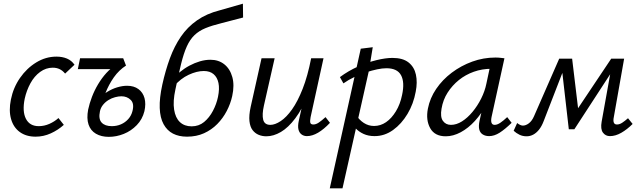

<svg xmlns="http://www.w3.org/2000/svg" viewBox="-20 -732 3474 1041"><path d="M173 9Q122 9 87.5 -16Q53 -41 40 -86.5Q27 -132 39 -192Q52 -257 88.5 -309.5Q125 -362 176.5 -393.5Q228 -425 286 -425Q318 -425 343 -414.5Q368 -404 384 -381L333 -333Q320 -349 303.5 -357Q287 -365 266 -365Q229 -365 197.5 -342Q166 -319 145 -280.5Q124 -242 114 -197Q100 -128 120.5 -88Q141 -48 190 -48Q220 -48 248 -60.5Q276 -73 297 -92L326 -55Q295 -27 255.5 -9Q216 9 173 9Z M570 10Q529 10 500 -7Q471 -24 460 -57Q449 -90 458 -138Q465 -171 478.5 -206.5Q492 -242 512 -275.5Q532 -309 556.5 -336Q581 -363 609 -379L664 -377Q625 -352 597.5 -313Q570 -274 551.5 -227Q533 -180 522 -129Q513 -87 531 -67.5Q549 -48 586 -48Q613 -48 636 -58Q659 -68 675.5 -86.5Q692 -105 698 -129Q709 -170 689 -190Q669 -210 638 -210Q623 -210 604 -205Q585 -200 568 -189.5Q551 -179 538.5 -163.5Q526 -148 522 -129L480 -133Q491 -166 512 -191Q533 -216 560 -233Q587 -250 615.5 -258.5Q644 -267 669 -267Q706 -267 730.5 -249Q755 -231 763.5 -200Q772 -169 763 -129Q752 -85 721.5 -53.5Q691 -22 651 -6Q611 10 570 10ZM402 -357 414 -416H648L663 -377L618 -357Z M994 9Q950 9 918 -7.5Q886 -24 867 -58.5Q848 -93 846 -146.5Q844 -200 860 -273Q877 -350 901 -415.5Q925 -481 960.5 -533Q996 -585 1048 -621.5Q1100 -658 1171 -676L1297 -712L1298 -637L1183 -607Q1130 -594 1094.5 -579.5Q1059 -565 1034.5 -541.5Q1010 -518 993 -480.5Q976 -443 962 -386Q948 -329 931 -247Q917 -183 924 -138Q931 -93 955.5 -70Q980 -47 1019 -47Q1058 -47 1086.5 -70.5Q1115 -94 1134.5 -131Q1154 -168 1162 -207Q1171 -251 1164.5 -282Q1158 -313 1138 -330Q1118 -347 1085 -347Q1047 -347 1003 -326.5Q959 -306 924 -265L905 -292Q927 -318 953 -339.5Q979 -361 1007 -376Q1035 -391 1064 -399.5Q1093 -408 1121 -408Q1165 -408 1196 -383.5Q1227 -359 1239.5 -314.5Q1252 -270 1239 -211Q1230 -170 1209.5 -130.5Q1189 -91 1158 -59.5Q1127 -28 1086 -9.5Q1045 9 994 9Z M1424 7Q1402 7 1382.5 -1Q1363 -9 1349.5 -26.5Q1336 -44 1332.5 -75Q1329 -106 1339 -152L1398 -416H1469L1411 -160Q1400 -111 1407 -83Q1414 -55 1446 -55Q1471 -55 1502 -75.5Q1533 -96 1563.5 -139Q1594 -182 1621 -250.5Q1648 -319 1667 -416H1708Q1685 -302 1652 -221.5Q1619 -141 1581 -90.5Q1543 -40 1503 -16.5Q1463 7 1424 7ZM1644 6Q1627 6 1614.5 -3.5Q1602 -13 1598 -31Q1594 -49 1600 -77L1675 -416H1734L1664 -97Q1660 -76 1662.5 -66.5Q1665 -57 1679 -57Q1693 -57 1708.5 -67.5Q1724 -78 1745 -97L1769 -66Q1736 -31 1704.5 -12.5Q1673 6 1644 6Z M1768 289 1936 -468 2001 -476 1980 -348 1837 289ZM2011 6Q1977 6 1951 -6Q1925 -18 1907.5 -37Q1890 -56 1881 -78L1910 -110Q1927 -82 1952.5 -65.5Q1978 -49 2008 -49Q2043 -49 2073 -69.5Q2103 -90 2126.5 -128.5Q2150 -167 2160 -217Q2175 -286 2154.5 -324Q2134 -362 2075 -362Q2053 -362 2024.5 -356Q1996 -350 1964 -339.5Q1932 -329 1900.5 -314Q1869 -299 1842 -280L1823 -314Q1869 -348 1920.5 -371Q1972 -394 2021.5 -406Q2071 -418 2108 -418Q2164 -418 2195 -393.5Q2226 -369 2235 -327.5Q2244 -286 2234 -235Q2222 -169 2189.5 -114.5Q2157 -60 2111 -27Q2065 6 2011 6Z M2397 7Q2337 7 2312.5 -37Q2288 -81 2300 -143Q2311 -200 2345 -250Q2379 -300 2429.5 -338Q2480 -376 2540.5 -398Q2601 -420 2666 -420Q2682 -420 2693.5 -418.5Q2705 -417 2715 -416L2645 -97Q2637 -55 2662 -55Q2676 -55 2693 -66.5Q2710 -78 2730 -97L2754 -66Q2718 -31 2689 -12.5Q2660 6 2632 6Q2612 6 2597.5 -3Q2583 -12 2578.5 -30Q2574 -48 2580 -77L2617 -243L2658 -277Q2645 -218 2618 -167Q2591 -116 2555 -76.5Q2519 -37 2478 -15Q2437 7 2397 7ZM2425 -55Q2455 -55 2485 -74Q2515 -93 2542 -125.5Q2569 -158 2589 -198Q2609 -238 2617 -278L2640 -386L2678 -356Q2670 -358 2661 -358.5Q2652 -359 2644 -359Q2594 -359 2549 -343Q2504 -327 2468 -298Q2432 -269 2407 -230Q2382 -191 2374 -143Q2366 -98 2381.5 -76.5Q2397 -55 2425 -55Z M3287 6Q3263 6 3249 -13Q3235 -32 3242 -72L3297 -378L3329 -392L3094 -31H3064L3025 -372L3045 -414H3082L3118 -114L3094 -115L3294 -414H3364L3308 -97Q3304 -78 3308 -67.5Q3312 -57 3325 -57Q3339 -57 3353.5 -66.5Q3368 -76 3385 -91L3410 -60Q3380 -30 3348.5 -12Q3317 6 3287 6ZM2835 7Q2814 7 2796.5 -1.5Q2779 -10 2765 -23L2784 -65Q2791 -59 2799.5 -55Q2808 -51 2815 -51Q2831 -51 2847.5 -63.5Q2864 -76 2875 -101L3012 -414H3059L2928 -76Q2917 -47 2902.5 -29Q2888 -11 2871 -2Q2854 7 2835 7Z"/></svg>

Font: Ysabeau Infant Medium
Style: Italic
Weight: 500
Italic angle: -12°
Designer: Christian Thalmann (Catharsis Fonts)
Version: Version 2.001;gftools[0.9.30]; featfreeze: ss01,ss02,lnum